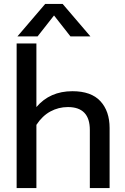

<svg xmlns="http://www.w3.org/2000/svg" viewBox="-20 -961 640 981"><path d="M211 -941H300L442 -775H340L256 -882L172 -775H69ZM65 -739H166V-414Q235 -495 350 -495Q446 -495 493 -444Q540 -393 540 -307V0H439V-297Q439 -414 327 -414Q279 -414 237.5 -391.5Q196 -369 166 -323V0H65Z"/></svg>

Font: Prompt
Style: Regular
Weight: 400
Designer: Katatrad Team
Foundry: CadsonDemak
Version: Version 1.001